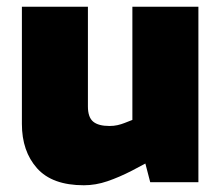

<svg xmlns="http://www.w3.org/2000/svg" viewBox="-20 -541 660 570"><path d="M229 9Q135 9 90 -41.5Q45 -92 45 -173V-521H241V-225Q241 -193 256.5 -180Q272 -167 305 -167Q318 -167 329 -169.5Q340 -172 350 -176L373 -185V-521H569V0H426L401 -96L437 -69L371 -34Q334 -15 299 -3Q264 9 229 9Z"/></svg>

Font: REM Medium ExtraBold
Style: Regular
Weight: 800
Version: Version 1.005;gftools[0.9.28]